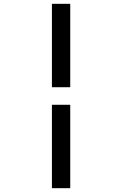

<svg xmlns="http://www.w3.org/2000/svg" viewBox="-20 -843 640 1006"><path d="M252 -386V-823H348V-386ZM252 143V-294H348V143Z"/></svg>

Font: Iosevka Curly Medium Extended
Style: Regular
Weight: 500
Width: 7
Monospace: yes
Designer: Belleve Invis
Foundry: Belleve Invis
Version: Version 11.1.0; ttfautohint (v1.8.3)